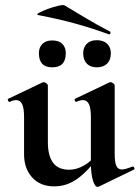

<svg xmlns="http://www.w3.org/2000/svg" viewBox="-20 -716 546 750"><path d="M192 12Q137 12 105.5 -23Q74 -58 74 -113V-260Q74 -293 66.5 -309Q59 -325 43 -325Q32 -325 18 -318Q14 -317 11.5 -323Q9 -329 12 -330L146 -394Q149 -395 151 -395Q156 -395 161.5 -390.5Q167 -386 167 -382V-161Q167 -107 187.5 -80Q208 -53 250 -53Q279 -53 308 -69.5Q337 -86 354 -111L360 -99Q326 -50 284 -19Q242 12 192 12ZM428 -382V-116Q428 -82 434.5 -68Q441 -54 456 -54Q463 -54 473.5 -57Q484 -60 497 -65Q501 -67 504 -61.5Q507 -56 504 -54L366 13Q364 14 361 14Q351 14 343 -11Q335 -36 335 -82V-260Q335 -293 327.5 -309Q320 -325 304 -325Q293 -325 278 -318Q275 -317 272.5 -323Q270 -329 273 -330L407 -394Q409 -395 412 -395Q417 -395 422.5 -390.5Q428 -386 428 -382ZM405 -582Q342 -605 277.5 -623Q213 -641 130 -657Q120 -659 132.5 -666Q145 -673 166.5 -681Q188 -689 208 -693.5Q228 -698 232 -695Q274 -670 316.5 -644.5Q359 -619 409 -593Q413 -592 411.5 -586.5Q410 -581 405 -582ZM184 -453Q132 -453 132 -508Q132 -531 145.5 -544.5Q159 -558 184 -558Q210 -558 223.5 -544.5Q237 -531 237 -508Q237 -453 184 -453ZM358 -453Q333 -453 319 -467.5Q305 -482 305 -508Q305 -531 319 -545Q333 -559 358 -559Q384 -559 398.5 -545Q413 -531 413 -508Q413 -482 398.5 -467.5Q384 -453 358 -453Z"/></svg>

Font: Cormorant Garamond Light
Style: Regular
Weight: 300
Designer: Christian Thalmann (Catharsis Fonts)
Foundry: Catharsis Fonts
Version: Version 4.001